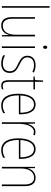

<svg xmlns="http://www.w3.org/2000/svg" viewBox="1104 -1904 810 3057"><g transform="rotate(90 1508.5 -375.0)"><path d="M103 0V-760H77V0Z M559 -527H533V-227C533 -82 475 -15 387 -15C317 -15 278 -62 278 -173V-527H252V-166C252 -49 296 10 386 10C479 10 518 -53 535 -112H537L539 0H559Z M732 -723C712 -723 706 -706 706 -690C706 -672 713 -657 731 -657C749 -657 757 -671 757 -691C757 -707 752 -723 732 -723ZM744 -527H718V0H744Z M1141 -126C1141 -218 1079 -245 1006 -282C937 -318 893 -342 893 -407C893 -476 942 -512 1016 -512C1055 -512 1096 -502 1123 -486L1135 -509C1104 -526 1062 -537 1017 -537C918 -537 867 -482 867 -408C867 -324 925 -294 1000 -256C1068 -223 1114 -200 1114 -128C1114 -57 1075 -16 990 -16C942 -16 896 -30 860 -53V-22C887 -6 934 10 990 10C1091 10 1141 -44 1141 -126Z M1346 -14C1295 -14 1282 -49 1282 -119V-503H1403V-527H1282V-657H1261L1254 -528L1197 -522V-503H1256V-120C1256 -37 1274 10 1345 10C1369 10 1385 5 1401 -1V-26C1387 -19 1367 -14 1346 -14Z M1644 -537C1527 -537 1472 -423 1472 -263C1472 -97 1529 10 1660 10C1708 10 1746 -2 1781 -22V-51C1738 -26 1703 -15 1660 -15C1552 -15 1497 -106 1498 -271H1799V-298C1799 -424 1758 -537 1644 -537ZM1644 -512C1735 -512 1775 -417 1774 -295H1499C1507 -440 1561 -512 1644 -512Z M2078 -535C2006 -535 1970 -470 1953 -414H1951L1947 -527H1926V0H1952V-283C1952 -394 1994 -510 2078 -510C2097 -510 2113 -505 2126 -500L2134 -524C2117 -532 2097 -535 2078 -535Z M2354 -537C2237 -537 2182 -423 2182 -263C2182 -97 2239 10 2370 10C2418 10 2456 -2 2491 -22V-51C2448 -26 2413 -15 2370 -15C2262 -15 2207 -106 2208 -271H2509V-298C2509 -424 2468 -537 2354 -537ZM2354 -512C2445 -512 2485 -417 2484 -295H2209C2217 -440 2271 -512 2354 -512Z M2809 -537C2720 -537 2677 -475 2660 -416H2658L2656 -527H2636V0H2662V-308C2662 -445 2726 -513 2809 -513C2876 -513 2917 -468 2917 -359V0H2943V-366C2943 -485 2895 -537 2809 -537Z"/></g></svg>

Font: Noto Sans Thai Looped Condensed Thin
Style: Regular
Weight: 100
Width: 3
Designer: Sasikarn Vongin, Ben Mitchell
Foundry: The Fontpad Ltd
Version: Version 1.001